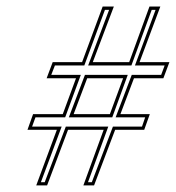

<svg xmlns="http://www.w3.org/2000/svg" viewBox="-20 -580 538 587"><path d="M389.6 -340.8 348.1 -231H438L420.9 -183.1H332L267.6 -13.2H234.9L296.9 -183.1H188L124 -13.2H90.8L153.8 -183.1H64L81.1 -231H171.9L212.4 -340.8H122.6L141.1 -390.1H231L293.9 -560.1H328.1L263.7 -390.1H375L437 -560.1H470.2L406.7 -390.1H498L479.5 -340.8ZM315.9 -231 356.4 -340.8H246.6L205.1 -231ZM382.8 -351.1H472.7L483.4 -379.9H392.6L455.6 -549.8H443.8L381.8 -379.9H249.5L313.5 -549.8H300.8L237.8 -379.9H147.9L136.7 -351.1H227.1L179.2 -221.2H88.4L78.1 -192.9H168.5L105 -22.9H116.7L181.2 -192.9H311L249 -22.9H260.7L325.2 -192.9H414.1L423.8 -221.2H333.5ZM323.2 -221.2H190.4L239.7 -351.1H370.6Z"/></svg>

Font: Linux Biolinum Outline O
Style: Italic
Weight: 400
Italic angle: -12°
Designer: Philipp H. Poll
Foundry: Philipp H. Poll
Version: Version 0.6.2